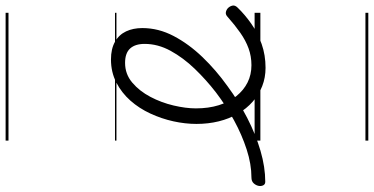

<svg xmlns="http://www.w3.org/2000/svg" viewBox="-494 -588 1300 667"><g transform="rotate(-90 155.5 -255.0)"><path d="M253 18Q219 18 189.5 6.5Q160 -5 135.5 -26.5Q111 -48 93.5 -78Q76 -108 67 -144.5Q58 -181 58 -222Q58 -261 67 -302Q76 -343 94 -382Q112 -421 139 -451.5Q166 -482 202 -500.5Q238 -519 282 -519Q319 -519 343.5 -505Q368 -491 379.5 -466.5Q391 -442 391 -410Q391 -354 363.5 -301.5Q336 -249 290.5 -201.5Q245 -154 189 -114Q136 -75 78.5 -45.5Q21 -16 -35.5 0.5Q-92 17 -143 17Q-152 17 -155.5 9.5Q-159 2 -157 -7Q-155 -16 -148 -23.5Q-141 -31 -128 -31Q-82 -31 -31 -47.5Q20 -64 70.5 -91.5Q121 -119 167 -154Q211 -188 249.5 -228Q288 -268 312 -312Q336 -356 336 -402Q336 -435 320 -452.5Q304 -470 270 -470Q231 -470 201.5 -445Q172 -420 152 -382Q132 -344 122 -301.5Q112 -259 112 -224Q112 -180 123 -144.5Q134 -109 154.5 -83.5Q175 -58 202 -44.5Q229 -31 262 -31Q293 -31 320.5 -41Q348 -51 375 -70Q402 -89 429 -113Q437 -121 445 -120Q453 -119 460 -113Q467 -106 469 -97Q471 -88 462 -79Q438 -54 406 -31.5Q374 -9 335.5 4.5Q297 18 253 18ZM0 365H444V375H0ZM0 -20H444V0H0ZM0 -505H444V-500H0ZM0 -885H444V-875H0Z"/></g></svg>

Font: Playwrite DK Loopet Guides
Style: Regular
Weight: 400
Designer: Veronika Burian, José Scaglione
Foundry: TypeTogether
Version: Version 1.003